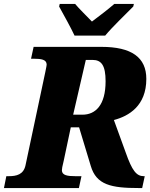

<svg xmlns="http://www.w3.org/2000/svg" viewBox="-44 -951 760 971"><path d="M333 -771H488C526 -817 593 -880 630 -918L633 -931H534C510 -910 454 -866 421 -842C398 -866 353 -910 336 -931H258L255 -918C276 -880 316 -808 333 -771ZM-24 0H355L368 -60H337C298 -60 269 -64 269 -90C269 -97 271 -109 278 -137L314 -307H356L415 -112C443 -16 518 0 658 0H675L688 -60H683C646 -60 624 -88 592 -179L532 -344C608 -364 696 -416 696 -552C696 -661 621 -714 469 -714H126L113 -654H126C165 -654 192 -650 192 -624C192 -620 190 -611 185 -586L85 -115C75 -68 39 -60 1 -60H-12ZM373 -371H326L390 -648H424C469 -648 490 -620 490 -540C490 -418 438 -371 373 -371Z"/></svg>

Font: Noto Serif SemiCondensed Black
Style: Italic
Weight: 900
Width: 4
Italic angle: -12°
Designer: Monotype Design Team
Foundry: Monotype Imaging Inc.
Version: Version 2.014